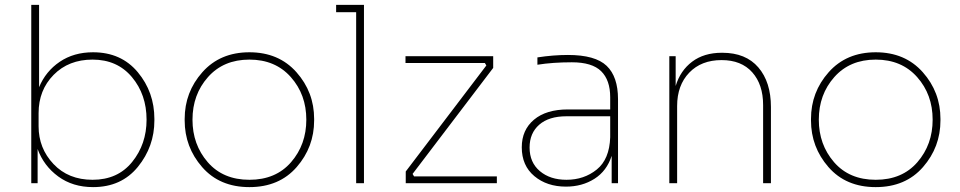

<svg xmlns="http://www.w3.org/2000/svg" viewBox="-20 -750 3932 786"><path d="M361 16Q278 16 218.5 -27.5Q159 -71 134 -140V0H108V-730H140V-393Q167 -458 224.5 -497Q282 -536 361 -536Q476 -536 544 -454.5Q612 -373 612 -263V-257Q612 -150 544.5 -67Q477 16 361 16ZM359 -14Q462 -14 521 -87Q580 -160 580 -260Q580 -363 520 -434.5Q460 -506 359 -506Q261 -506 199.5 -443.5Q138 -381 138 -287V-233Q138 -143 199 -78.5Q260 -14 359 -14Z M736 -257V-263Q736 -373 808.5 -454.5Q881 -536 1001 -536Q1121 -536 1193.5 -454.5Q1266 -373 1266 -263V-257Q1266 -148 1194.5 -66Q1123 16 1001 16Q879 16 807.5 -66Q736 -148 736 -257ZM1234 -260Q1234 -363 1170.5 -434.5Q1107 -506 1001 -506Q895 -506 831.5 -434.5Q768 -363 768 -260Q768 -158 830.5 -86Q893 -14 1001 -14Q1109 -14 1171.5 -86Q1234 -158 1234 -260Z M1438 0V-700H1356V-730H1470V0Z M1641 0V-48L1971 -482L1965 -492H1640V-520H1999V-472L1669 -38L1675 -28H2014V0Z M2297 14Q2219 14 2167.5 -29Q2116 -72 2116 -147Q2116 -218 2166 -260Q2216 -302 2305 -302H2478V-352Q2478 -422 2441 -458.5Q2404 -495 2321 -495Q2243 -495 2180 -485V-515Q2245 -525 2305 -525Q2417 -525 2463.5 -480.5Q2510 -436 2510 -344V0H2484V-112Q2464 -50 2413.5 -18Q2363 14 2297 14ZM2299 -14Q2371 -14 2423 -56Q2475 -98 2478 -188V-274H2299Q2227 -274 2187.5 -239.5Q2148 -205 2148 -146Q2148 -85 2190 -49.5Q2232 -14 2299 -14Z M2720 0V-520H2746V-398Q2765 -461 2813.5 -497.5Q2862 -534 2935 -534H2937Q3033 -534 3084.5 -474Q3136 -414 3136 -312V0H3104V-320Q3104 -404 3059.5 -454Q3015 -504 2934 -504Q2851 -504 2801.5 -452.5Q2752 -401 2752 -316V0Z M3300 -257V-263Q3300 -373 3372.5 -454.5Q3445 -536 3565 -536Q3685 -536 3757.5 -454.5Q3830 -373 3830 -263V-257Q3830 -148 3758.5 -66Q3687 16 3565 16Q3443 16 3371.5 -66Q3300 -148 3300 -257ZM3798 -260Q3798 -363 3734.5 -434.5Q3671 -506 3565 -506Q3459 -506 3395.5 -434.5Q3332 -363 3332 -260Q3332 -158 3394.5 -86Q3457 -14 3565 -14Q3673 -14 3735.5 -86Q3798 -158 3798 -260Z"/></svg>

Font: Sora Thin
Style: Regular
Weight: 32
Designer: Jonathan Barnbrook, Julián Moncada
Foundry: Barnbrook Fonts
Version: Version 2.000